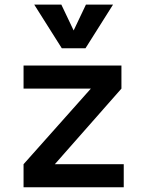

<svg xmlns="http://www.w3.org/2000/svg" viewBox="-20 -796 626 816"><path d="M160.6 -38.6 80.1 -98.1 417.5 -477.1 496.1 -419.4ZM80.1 0V-98.1H505.9V0ZM80.1 -419.4V-517.6H496.1V-419.4ZM242.7 -590.8 125.5 -776.4H240.7L297.9 -656.2H288.1L345.2 -776.4H460.4L343.3 -590.8Z"/></svg>

Font: Cascadia Mono Medium
Style: Regular
Weight: 500
Monospace: yes
Designer: Aaron Bell
Foundry: Saja Typeworks
Version: Version 2407.024